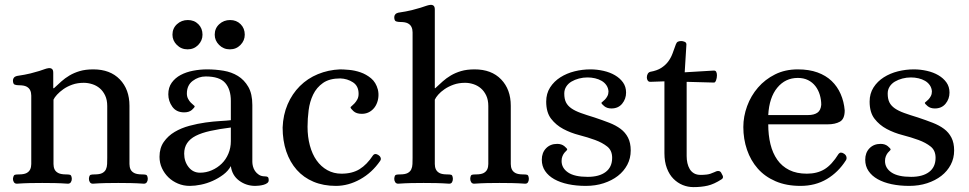

<svg xmlns="http://www.w3.org/2000/svg" viewBox="-20 -749 3967 786"><path d="M198 -388H201Q216 -402 231 -415.5Q246 -429 264.5 -440Q283 -451 306.5 -458Q330 -465 362 -465Q431 -465 470.5 -424Q510 -383 510 -316V-103Q510 -90 510 -77.5Q510 -65 514.5 -55.5Q519 -46 530 -40.5Q541 -35 562 -35Q571 -35 577.5 -33.5Q584 -32 585 -17Q585 -9 581 -3Q577 3 569 3Q540 1 515.5 0.5Q491 0 464 0Q437 0 413 0.5Q389 1 360 3Q352 3 348 -3Q344 -9 344 -17Q345 -32 351.5 -33.5Q358 -35 367 -35Q388 -35 398.5 -40.5Q409 -46 413.5 -55.5Q418 -65 418.5 -77.5Q419 -90 419 -103V-315Q419 -340 410.5 -358Q402 -376 388.5 -387.5Q375 -399 357.5 -404.5Q340 -410 323 -410Q297 -410 276 -402.5Q255 -395 239.5 -384Q224 -373 213.5 -361.5Q203 -350 199 -341V-103Q199 -90 199 -77.5Q199 -65 203.5 -55.5Q208 -46 219 -40.5Q230 -35 251 -35Q260 -35 266.5 -33.5Q273 -32 274 -17Q274 -9 270 -3Q266 3 258 3Q229 1 204.5 0.5Q180 0 153 0Q126 0 102 0.5Q78 1 49 3Q41 3 37 -3Q33 -9 33 -17Q35 -32 41 -33.5Q47 -35 57 -35Q78 -35 88.5 -40.5Q99 -46 103.5 -55.5Q108 -65 108 -77.5Q108 -90 108 -103V-332Q108 -345 108 -357.5Q108 -370 103.5 -379.5Q99 -389 88.5 -394.5Q78 -400 57 -400Q48 -400 40.5 -402.5Q33 -405 33 -420Q33 -426 37 -431Q41 -436 49 -438Q83 -443 105 -448.5Q127 -454 141 -458.5Q155 -463 163 -466Q171 -469 179 -470Q187 -471 192.5 -467Q198 -463 198 -451Z M822 -436Q793 -436 769 -418Q745 -400 745 -366Q745 -354 750 -344.5Q755 -335 761 -329Q767 -323 772 -319Q777 -315 777 -314Q777 -309 765.5 -299Q754 -289 734 -289Q702 -289 685.5 -312Q669 -335 669 -363Q669 -391 683 -410.5Q697 -430 719.5 -442Q742 -454 770.5 -459.5Q799 -465 828 -465Q862 -465 895 -459.5Q928 -454 954 -438Q980 -422 996.5 -393.5Q1013 -365 1013 -319V-86Q1013 -78 1015.5 -68Q1018 -58 1024 -49Q1030 -40 1040 -33.5Q1050 -27 1065 -27Q1072 -27 1076 -24.5Q1080 -22 1080 -11Q1080 -4 1074 0.5Q1068 5 1059 7.5Q1050 10 1040.5 11Q1031 12 1025 12Q988 12 959 -9.5Q930 -31 925 -69Q914 -49 894 -34Q874 -19 850.5 -8.5Q827 2 802.5 7Q778 12 757 12Q731 12 708.5 2.5Q686 -7 669.5 -23Q653 -39 643 -60.5Q633 -82 633 -107Q633 -143 650.5 -168Q668 -193 695 -209Q722 -225 755.5 -234Q789 -243 821.5 -247.5Q854 -252 881.5 -253.5Q909 -255 925 -257V-336Q925 -383 902 -409.5Q879 -436 822 -436ZM925 -227Q877 -221 841 -213Q805 -205 781.5 -193Q758 -181 746 -163Q734 -145 734 -120Q734 -88 752 -65Q770 -42 799 -42Q824 -42 847 -52Q870 -62 887.5 -79Q905 -96 915 -120Q925 -144 925 -171ZM749 -667Q775 -667 792 -650Q809 -633 809 -607Q809 -583 791.5 -565Q774 -547 748 -547Q722 -547 704 -565Q686 -583 686 -607Q686 -633 704.5 -650Q723 -667 749 -667ZM922 -667Q948 -667 965 -650Q982 -633 982 -607Q982 -583 964.5 -565Q947 -547 921 -547Q895 -547 877 -565Q859 -583 859 -607Q859 -633 877.5 -650Q896 -667 922 -667Z M1507 -113Q1514 -123 1528 -115Q1535 -111 1538 -104Q1541 -97 1536 -90Q1503 -42 1454.5 -15Q1406 12 1355 12Q1304 12 1263.5 -5Q1223 -22 1195 -53.5Q1167 -85 1152 -129Q1137 -173 1137 -227Q1139 -279 1157.5 -322Q1176 -365 1207.5 -396.5Q1239 -428 1281.5 -445.5Q1324 -463 1372 -465Q1385 -465 1408.5 -463Q1432 -461 1455.5 -453Q1479 -445 1499 -428.5Q1519 -412 1527 -382Q1531 -365 1528.5 -347.5Q1526 -330 1517.5 -315.5Q1509 -301 1494.5 -292Q1480 -283 1461 -283Q1439 -283 1427 -294Q1415 -305 1415 -310Q1415 -311 1420 -315Q1425 -319 1431.5 -326Q1438 -333 1443 -342.5Q1448 -352 1448 -365Q1448 -397 1425 -412Q1402 -427 1373 -428Q1329 -428 1302.5 -409.5Q1276 -391 1262 -362Q1248 -333 1243.5 -298Q1239 -263 1239 -230Q1239 -189 1248.5 -153.5Q1258 -118 1276 -92.5Q1294 -67 1320 -52.5Q1346 -38 1378 -38Q1422 -38 1452 -56.5Q1482 -75 1507 -113Z M1760 -388H1762Q1777 -402 1792 -415.5Q1807 -429 1825.5 -440Q1844 -451 1867.5 -458Q1891 -465 1923 -465Q1992 -465 2031.5 -424Q2071 -383 2071 -316V-103Q2071 -90 2071 -77.5Q2071 -65 2075.5 -55.5Q2080 -46 2090.5 -40.5Q2101 -35 2122 -35Q2132 -35 2138 -33.5Q2144 -32 2145 -17Q2145 -9 2141.5 -3Q2138 3 2130 3Q2101 1 2076 0.5Q2051 0 2025 0Q1998 0 1974 0.5Q1950 1 1921 3Q1913 3 1909 -3Q1905 -9 1905 -17Q1906 -32 1912 -33.5Q1918 -35 1928 -35Q1949 -35 1959.5 -40.5Q1970 -46 1974.5 -55.5Q1979 -65 1979 -77.5Q1979 -90 1979 -103V-315Q1979 -340 1970.5 -358Q1962 -376 1948.5 -387.5Q1935 -399 1918 -404.5Q1901 -410 1884 -410Q1858 -410 1837 -402.5Q1816 -395 1800 -384Q1784 -373 1774 -361.5Q1764 -350 1760 -341V-103Q1760 -90 1760 -77.5Q1760 -65 1764.5 -55.5Q1769 -46 1779.5 -40.5Q1790 -35 1811 -35Q1821 -35 1827 -33.5Q1833 -32 1834 -17Q1834 -9 1830.5 -3Q1827 3 1819 3Q1790 1 1765 0.5Q1740 0 1714 0Q1687 0 1663 0.5Q1639 1 1610 3Q1602 3 1598 -3Q1594 -9 1594 -17Q1595 -32 1601.5 -33.5Q1608 -35 1617 -35Q1638 -35 1648.5 -40.5Q1659 -46 1663.5 -55.5Q1668 -65 1668.5 -77.5Q1669 -90 1669 -103V-591Q1669 -604 1669 -616.5Q1669 -629 1664.5 -638.5Q1660 -648 1649.5 -653.5Q1639 -659 1618 -659Q1609 -659 1601.5 -661.5Q1594 -664 1594 -679Q1594 -685 1598 -690Q1602 -695 1610 -697Q1644 -702 1666 -707.5Q1688 -713 1702 -717.5Q1716 -722 1724.5 -725Q1733 -728 1741 -729Q1749 -730 1754.5 -726Q1760 -722 1760 -710Z M2378 12Q2339 12 2306 5Q2273 -2 2249 -15.5Q2225 -29 2211.5 -49Q2198 -69 2198 -95Q2198 -124 2215.5 -142Q2233 -160 2261 -160Q2279 -160 2290.5 -150.5Q2302 -141 2302 -137Q2302 -135 2298.5 -132Q2295 -129 2290.5 -123.5Q2286 -118 2282.5 -109.5Q2279 -101 2279 -90Q2279 -61 2305.5 -43Q2332 -25 2386 -25Q2433 -25 2459.5 -45Q2486 -65 2486 -103Q2486 -133 2466 -149Q2446 -165 2416 -176Q2386 -187 2351 -196Q2316 -205 2286 -221Q2256 -237 2236 -263Q2216 -289 2216 -333Q2216 -366 2232 -391Q2248 -416 2274 -432.5Q2300 -449 2332 -457Q2364 -465 2397 -465Q2424 -465 2450.5 -459Q2477 -453 2497.5 -441Q2518 -429 2530.5 -411.5Q2543 -394 2543 -370Q2543 -344 2527 -324.5Q2511 -305 2483 -305Q2465 -305 2453.5 -314.5Q2442 -324 2442 -328Q2442 -329 2446.5 -332.5Q2451 -336 2456.5 -341.5Q2462 -347 2466.5 -355.5Q2471 -364 2471 -375Q2470 -389 2462.5 -400Q2455 -411 2443 -418Q2431 -425 2416 -428.5Q2401 -432 2385 -432Q2367 -432 2350 -427.5Q2333 -423 2319.5 -415Q2306 -407 2298 -394.5Q2290 -382 2290 -366Q2290 -344 2297 -330Q2304 -316 2319 -305.5Q2334 -295 2357.5 -286.5Q2381 -278 2414 -268Q2447 -257 2474 -246.5Q2501 -236 2520.5 -221.5Q2540 -207 2551 -185.5Q2562 -164 2562 -133Q2562 -101 2548 -74.5Q2534 -48 2509.5 -29Q2485 -10 2451.5 1Q2418 12 2378 12Z M2791 -414V-110Q2791 -95 2794 -81.5Q2797 -68 2803.5 -57Q2810 -46 2821 -39.5Q2832 -33 2849 -33Q2860 -33 2873.5 -34.5Q2887 -36 2904 -44Q2908 -46 2912 -47.5Q2916 -49 2920 -49Q2928 -49 2932 -42.5Q2936 -36 2939 -29Q2942 -20 2934 -15Q2903 5 2877 11Q2851 17 2819 17Q2796 17 2775 8.5Q2754 0 2737 -17Q2720 -34 2710 -60.5Q2700 -87 2700 -122V-416L2642 -414Q2635 -414 2631.5 -419.5Q2628 -425 2628 -432Q2628 -440 2631.5 -446.5Q2635 -453 2642 -455Q2670 -460 2687 -471Q2704 -482 2715 -496.5Q2726 -511 2733 -529.5Q2740 -548 2747 -568Q2750 -576 2755.5 -578.5Q2761 -581 2769 -581Q2775 -581 2782.5 -578Q2790 -575 2790 -567L2783 -453L2900 -460Q2909 -461 2912 -455Q2915 -449 2915 -441Q2915 -430 2911.5 -420.5Q2908 -411 2903 -411Z M3288 -278Q3312 -278 3326 -287.5Q3340 -297 3342 -320Q3342 -341 3336 -361Q3330 -381 3318 -396.5Q3306 -412 3288 -421Q3270 -430 3246 -430Q3195 -430 3162 -390Q3129 -350 3125 -278ZM3443 -93Q3412 -44 3365 -16Q3318 12 3257 12Q3199 12 3155 -7Q3111 -26 3082 -59Q3053 -92 3038 -136Q3023 -180 3023 -229Q3023 -272 3038.5 -314.5Q3054 -357 3083 -390.5Q3112 -424 3153 -444.5Q3194 -465 3246 -465Q3292 -465 3326.5 -452.5Q3361 -440 3384.5 -417.5Q3408 -395 3421.5 -364Q3435 -333 3438 -297Q3438 -262 3418.5 -251Q3399 -240 3368 -240H3125Q3125 -196 3134 -159Q3143 -122 3162 -95Q3181 -68 3211 -53Q3241 -38 3283 -38Q3325 -38 3355 -56Q3385 -74 3413 -119Q3421 -129 3435 -120Q3443 -115 3445 -107Q3447 -99 3443 -93Z M3702 12Q3663 12 3630 5Q3597 -2 3573 -15.5Q3549 -29 3535.5 -49Q3522 -69 3522 -95Q3522 -124 3539.5 -142Q3557 -160 3585 -160Q3603 -160 3614.5 -150.5Q3626 -141 3626 -137Q3626 -135 3622.5 -132Q3619 -129 3614.5 -123.5Q3610 -118 3606.5 -109.5Q3603 -101 3603 -90Q3603 -61 3629.5 -43Q3656 -25 3710 -25Q3757 -25 3783.5 -45Q3810 -65 3810 -103Q3810 -133 3790 -149Q3770 -165 3740 -176Q3710 -187 3675 -196Q3640 -205 3610 -221Q3580 -237 3560 -263Q3540 -289 3540 -333Q3540 -366 3556 -391Q3572 -416 3598 -432.5Q3624 -449 3656 -457Q3688 -465 3721 -465Q3748 -465 3774.5 -459Q3801 -453 3821.5 -441Q3842 -429 3854.5 -411.5Q3867 -394 3867 -370Q3867 -344 3851 -324.5Q3835 -305 3807 -305Q3789 -305 3777.5 -314.5Q3766 -324 3766 -328Q3766 -329 3770.5 -332.5Q3775 -336 3780.5 -341.5Q3786 -347 3790.5 -355.5Q3795 -364 3795 -375Q3794 -389 3786.5 -400Q3779 -411 3767 -418Q3755 -425 3740 -428.5Q3725 -432 3709 -432Q3691 -432 3674 -427.5Q3657 -423 3643.5 -415Q3630 -407 3622 -394.5Q3614 -382 3614 -366Q3614 -344 3621 -330Q3628 -316 3643 -305.5Q3658 -295 3681.5 -286.5Q3705 -278 3738 -268Q3771 -257 3798 -246.5Q3825 -236 3844.5 -221.5Q3864 -207 3875 -185.5Q3886 -164 3886 -133Q3886 -101 3872 -74.5Q3858 -48 3833.5 -29Q3809 -10 3775.5 1Q3742 12 3702 12Z"/></svg>

Font: Alice
Style: Regular
Weight: 400
Designer: Cyreal (www.cyreal.org)
Foundry: Cyreal (www.cyreal.org)
Version: Version 1.010